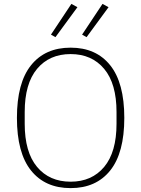

<svg xmlns="http://www.w3.org/2000/svg" viewBox="-20 -955 726 987"><path d="M343 12Q212 12 139.5 -78.5Q67 -169 67 -349Q67 -529 139.5 -619.5Q212 -710 343 -710Q474 -710 546.5 -619.5Q619 -529 619 -349Q619 -169 546.5 -78.5Q474 12 343 12ZM343 -21Q452 -21 515.5 -97Q579 -173 579 -319V-379Q579 -525 515.5 -601Q452 -677 343 -677Q234 -677 170.5 -601Q107 -525 107 -379V-319Q107 -173 170.5 -97Q234 -21 343 -21ZM265 -764 242 -777 347 -935 378 -918ZM425 -764 402 -777 507 -935 538 -918Z"/></svg>

Font: IBM Plex Sans ExtLt
Style: Regular
Weight: 200
Designer: Mike Abbink, Paul van der Laan, Pieter van Rosmalen
Foundry: Bold Monday
Version: Version 3.005